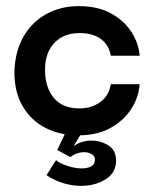

<svg xmlns="http://www.w3.org/2000/svg" viewBox="-20 -432 509 627"><path d="M235 10Q177 10 130 -13.5Q83 -37 55 -83.5Q27 -130 27 -197Q29 -264 56.5 -312Q84 -360 131 -386Q178 -412 237 -412Q299 -412 342 -388.5Q385 -365 409 -328Q433 -291 436 -250H342Q335 -286 309 -305Q283 -324 240 -324Q204 -324 179 -309Q154 -294 140.5 -267.5Q127 -241 127 -205Q127 -147 155.5 -112.5Q184 -78 240 -78Q278 -78 306.5 -98Q335 -118 342 -157H436Q433 -114 408.5 -76Q384 -38 340.5 -14Q297 10 235 10ZM132 140 163 91Q174 101 199.5 109.5Q225 118 247 118Q265 118 277.5 111.5Q290 105 290 89Q290 77 279 71Q268 65 254 65Q243 65 231.5 69Q220 73 210 81L167 58L210 -33L257 -15L220 46Q231 37 246.5 32Q262 27 279 27Q308 27 333.5 42.5Q359 58 359 93Q359 132 325 153.5Q291 175 244 175Q216 175 186.5 166Q157 157 132 140Z"/></svg>

Font: Darker Grotesque Light
Style: Bold
Weight: 700
Version: Version 1.000;gftools[0.9.28]